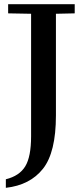

<svg xmlns="http://www.w3.org/2000/svg" viewBox="-20 -760 389 920"><path d="M129 -107V-694L19 -696V-740H338V-696L248 -694V-207Q248 -30 186 48.5Q124 127 8 140V99Q73 83 101 37Q129 -9 129 -107Z"/></svg>

Font: Minipax
Style: Bold
Weight: 500
Designer: Raphaël Ronot, Igor Stepanchenko (Cyrillic)
Foundry: steppetype
Version: Version 1.002